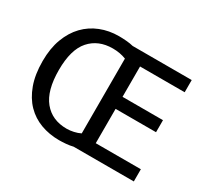

<svg xmlns="http://www.w3.org/2000/svg" viewBox="-133 -833 1107 1036"><g transform="rotate(30 420.5 -315.0)"><path d="M336 9Q275 9 222 -10.5Q169 -30 130 -70Q91 -110 68.5 -171.5Q46 -233 46 -317Q46 -396 68.5 -456Q91 -516 130 -556.5Q169 -597 222 -618Q275 -639 336 -639Q357 -639 382 -637Q407 -635 426 -630H794V-554H516V-365H768V-290H516V-76H797V0H422Q402 5 378.5 7Q355 9 336 9ZM341 -565Q251 -565 198.5 -505.5Q146 -446 146 -319Q146 -191 197.5 -128Q249 -65 340 -65Q361 -65 383.5 -70Q406 -75 424 -84V-550Q386 -565 341 -565Z"/></g></svg>

Font: Mukta Vaani
Style: Regular
Weight: 400
Designer: Noopur Datye, Girish Dalvi, Yashodeep Gholap, Pallavi Karambelkar
Foundry: Ek Type
Version: Version 2.538;PS 1.000;hotconv 16.6.51;makeotf.lib2.5.65220;